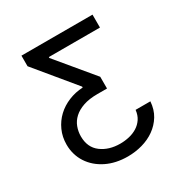

<svg xmlns="http://www.w3.org/2000/svg" viewBox="-170 -680 967 1007"><g transform="rotate(-30 314.0 -176.5)"><path d="M69.6 -22.7Q69.6 -69.2 87.4 -108.3Q105.1 -147.4 135.5 -176Q165.8 -204.5 206.5 -221.2Q247.2 -237.9 292.6 -240.1V-245.7L98 -481.5V-545.5H528.4V-467.3H218.8V-461.6L400.6 -242.9V-171.9H342.3Q291.9 -171.9 256.6 -159.6Q221.2 -147.4 198.9 -126.8Q176.5 -106.2 166.4 -79.2Q156.2 -52.2 156.2 -22.7Q156.2 44.4 202.8 79.2Q248.9 113.6 316.8 113.6Q344.5 113.6 371.4 107.4Q398.4 101.2 420.3 87.5Q442.1 73.9 456.7 52.2Q471.2 30.5 474.4 0H563.9Q560.4 48.3 538.4 84.2Q516.3 120 482.4 144Q448.5 168 405.9 179.9Q363.3 191.8 318.2 191.8Q245.4 191.8 189.3 164.1Q161.2 150.2 139 130.9Q116.8 111.5 101.4 87.7Q85.9 63.9 77.8 36Q69.6 8.2 69.6 -22.7Z"/></g></svg>

Font: Inter P
Style: Regular
Weight: 400
Designer: Rasmus Andersson
Foundry: rsms
Version: Version 3.018;git-588b23468